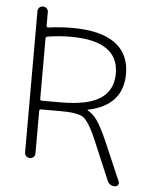

<svg xmlns="http://www.w3.org/2000/svg" viewBox="-57 -776 710 922"><g transform="rotate(5 298.5 -315.0)"><path d="M138 -578V-287Q138 -279 147 -279H238Q368 -279 428.5 -319Q489 -359 489 -440Q489 -597 258 -597Q201 -597 147 -588Q138 -586 138 -578ZM88 -25V-705Q88 -716 95 -723Q102 -730 113 -730Q124 -730 131 -723Q138 -716 138 -705V-640Q138 -637 140.5 -634Q143 -631 146 -632Q208 -640 261 -640Q399 -640 468.5 -589.5Q538 -539 538 -443Q538 -290 370 -255Q369 -255 369 -254Q369 -252 370 -252Q395 -239 416 -209.5Q437 -180 467 -112L548 76Q552 84 546.5 92Q541 100 532 100Q505 100 495 76L418 -106Q401 -146 389.5 -167Q378 -188 365 -204.5Q352 -221 334 -226.5Q316 -232 296 -234.5Q276 -237 238 -237H147Q138 -237 138 -228V-25Q138 -14 131 -7Q124 0 113 0Q102 0 95 -7Q88 -14 88 -25Z"/></g></svg>

Font: Rounded Mplus 1c Light
Style: Regular
Weight: 300
Version: Version 1.059.20150529